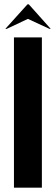

<svg xmlns="http://www.w3.org/2000/svg" viewBox="-20 -873 260 893"><path d="M4.9 -738.8 107.9 -853H113.8L215.8 -738.8H210L109.9 -785.2L11.2 -738.8ZM44.9 -699.2H174.8V0H44.9Z"/></svg>

Font: Moniqa Black Display
Style: Regular
Weight: 900
Designer: Rajesh Rajput
Foundry: Rajesh Rajput
Version: Version 1.000